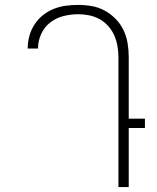

<svg xmlns="http://www.w3.org/2000/svg" viewBox="-20 -763 640 783"><path d="M463 0V-530Q463 -553 459 -575.5Q455 -598 446 -618.5Q437 -639 421.5 -656.5Q406 -674 386 -685Q366 -696 343.5 -700.5Q321 -705 299 -705Q269 -705 239 -697.5Q209 -690 185 -671.5Q161 -653 148 -624.5Q135 -596 135 -566V-565H93V-567Q93 -592 100 -617Q107 -642 121 -663.5Q135 -685 155 -701Q175 -717 198.5 -726.5Q222 -736 247.5 -739.5Q273 -743 299 -743Q327 -743 355 -738Q383 -733 407.5 -719.5Q432 -706 452 -685.5Q472 -665 484 -639.5Q496 -614 500.5 -586Q505 -558 505 -530V-279H571V-241H505V0Z"/></svg>

Font: Iosevka Extralight Extended
Style: Regular
Weight: 200
Width: 7
Monospace: yes
Designer: Belleve Invis
Foundry: Belleve Invis
Version: Version 32.5.0; ttfautohint (v1.8.4)